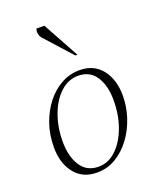

<svg xmlns="http://www.w3.org/2000/svg" viewBox="-134 -790 728 882"><g transform="rotate(-20 229.5 -348.5)"><path d="M188 10Q118 10 79 -39.5Q40 -89 40 -166Q40 -228 58.5 -281Q77 -334 109 -374.5Q141 -415 182.5 -437.5Q224 -460 271 -460Q341 -460 380 -410.5Q419 -361 419 -282Q419 -229 402 -177Q385 -125 354 -83Q323 -41 281 -15.5Q239 10 188 10ZM204 -13Q251 -13 289 -48.5Q327 -84 349.5 -144Q372 -204 372 -278Q372 -348 343 -393Q314 -438 256 -438Q208 -438 169.5 -402.5Q131 -367 109 -307.5Q87 -248 87 -177Q87 -105 116.5 -59Q146 -13 204 -13ZM277 -530 160 -660Q143 -680 151 -707H190L287 -530Z"/></g></svg>

Font: Spectral ExtraLight
Style: Italic
Weight: 275
Italic angle: -10°
Designer: Jean-Baptiste Levee
Foundry: Production Type
Version: Version 2.001